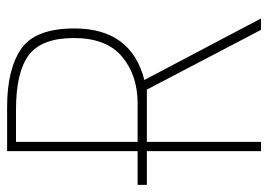

<svg xmlns="http://www.w3.org/2000/svg" viewBox="-127 -627 754 540"><g transform="rotate(-90 250.0 -357.0)"><path d="M121 -689H212Q317 -689 365 -653Q413 -617 413 -526Q413 -435 361 -391Q309 -347 229 -347H121ZM121 -321H268L436 0H468L295 -328Q440 -365 440 -525Q440 -635 382.5 -674.5Q325 -714 219 -714H95V-347H0V-321H95V0H121Z"/></g></svg>

Font: Noto Sans Mono UI Condensed Thin
Style: Regular
Weight: 250
Width: 3
Designer: Monotype Design team
Foundry: Monotype Imaging Inc.
Version: 1.000